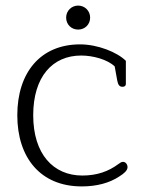

<svg xmlns="http://www.w3.org/2000/svg" viewBox="-20 -657 518 688"><path d="M260 -551C284 -551 303 -569 303 -594C303 -618 284 -637 260 -637C236 -637 217 -618 217 -594C217 -569 236 -551 260 -551ZM273 11C326 11 372 -1 408 -25C424 -35 437 -46 437 -58C437 -68 430 -77 421 -77C415 -77 411 -74 404 -69C369 -43 328 -28 275 -28C171 -28 99 -105 99 -244C99 -382 168 -458 271 -458C313 -458 365 -444 391 -419L400 -369C403 -353 408 -346 419 -346C427 -346 431 -350 431 -356V-439C400 -470 330 -498 267 -498C125 -498 42 -397 42 -244C42 -92 125 11 273 11Z"/></svg>

Font: Maitree Light
Style: Regular
Weight: 300
Designer: CadsonDemak Team
Foundry: CadsonDemak
Version: Version 1.000;PS 001.000;hotconv 1.0.88;makeotf.lib2.5.64775